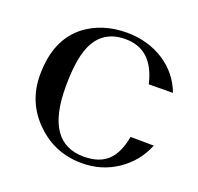

<svg xmlns="http://www.w3.org/2000/svg" viewBox="-110 -712 870 845"><g transform="rotate(20 325.0 -290.0)"><path d="M518 -168C499 -64 450 -16 353 -16C234 -16 174 -103 174 -277C174 -360 183 -424 201 -467C228 -532 278 -565 350 -565C437 -565 491 -514 514 -413L627 -414C587 -523 480 -594 347 -594C272 -594 208 -574 155 -535C85 -482 50 -400 50 -289C50 -202 81 -129 142 -71C201 -14 272 14 355 14C416 14 471 -2 520 -35C569 -68 605 -112 627 -167Z"/></g></svg>

Font: GFS Nicefore
Style: Regular
Weight: 400
Designer: George Matthiopoulos
Foundry: George Matthiopoulos
Version: Version 1.0